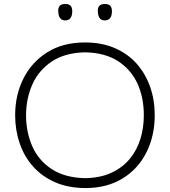

<svg xmlns="http://www.w3.org/2000/svg" viewBox="-20 -942 860 972"><path d="M413.3 10C485.2 10 547.6 -6.2 600 -38.1C652.4 -70 692.9 -114.3 721 -170C749 -225.7 763.3 -288.6 763.3 -358.6C763.3 -409.5 755.7 -457.6 740 -502.4C724.3 -546.7 701.9 -585.7 671.9 -619.5C641.9 -653.3 604.8 -679.5 561 -698.6C517.1 -717.6 467.1 -727.1 411 -727.1C337.1 -727.1 274.3 -711 221.4 -678.6C168.6 -645.7 127.6 -601.9 99.5 -546.2C71 -490.5 56.7 -427.6 56.7 -358.6C56.7 -308.6 64.3 -261.4 79.5 -217.1C94.3 -172.9 117.1 -133.3 147.1 -99.5C177.1 -65.7 214.3 -39 258.6 -19.5C302.9 0 354.8 10 413.3 10ZM411.4 -40C342.4 -41.4 285.7 -57.1 241.4 -86.2C197.1 -115.2 164.3 -153.8 143.3 -201.9C122.4 -249.5 111.9 -301.9 111.9 -358.6C111.9 -415.2 122.9 -467.6 144.3 -515.7C165.7 -563.3 199 -601.9 243.3 -631.4C287.6 -660.5 343.3 -675.7 411.4 -677.1C477.1 -675.7 531.9 -661.4 576.2 -633.3C620 -605.2 652.9 -567.6 675.2 -520.5C697.1 -472.9 708.1 -419 708.1 -358.6C708.1 -317.1 702.4 -277.1 691 -239.5C679.5 -201.9 661.9 -168.1 637.6 -138.6C613.3 -109 582.9 -85.7 545.7 -68.1C508.1 -50.5 463.3 -41 411.4 -40ZM510 -838.6C534.3 -838.6 546.7 -854.3 546.7 -885.7C546.7 -910 534.8 -921.9 511.4 -921.9C487.1 -921.9 475.2 -911 475.2 -889C475.2 -855.2 486.7 -838.6 510 -838.6ZM310 -838.6C333.8 -838.6 345.7 -854.3 345.7 -885.7C345.7 -910 334.3 -921.9 311 -921.9C286.7 -921.9 274.8 -911 274.8 -889C274.8 -855.2 286.7 -838.6 310 -838.6Z"/></svg>

Font: Pinar Light
Style: Regular
Weight: 300
Designer: Amin Abedi
Version: Version 2.00;September 9, 2021;FontCreator 13.0.0.2683 64-bi